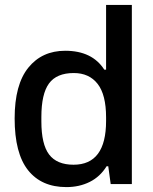

<svg xmlns="http://www.w3.org/2000/svg" viewBox="-20 -743 619 775"><path d="M248 12.2Q147.5 12.2 93.3 -55.9Q39.1 -124 39.1 -265.1Q39.1 -401.4 94.2 -469.7Q149.4 -538.1 243.2 -538.1Q352.1 -538.1 400.9 -461.9H408.2V-723.1H512.2V0H426.8L417 -71.8H410.2Q384.3 -29.8 342.3 -8.8Q300.3 12.2 248 12.2ZM276.9 -78.1Q408.2 -78.1 408.2 -254.9V-269Q408.2 -360.8 374 -404.5Q339.8 -448.2 277.8 -448.2Q208.5 -448.2 177.7 -406Q147 -363.8 147 -271V-252.9Q147 -160.6 178.2 -119.4Q209.5 -78.1 276.9 -78.1Z"/></svg>

Font: Archivo Medium
Style: Regular
Weight: 500
Designer: Hector Gatti
Foundry: Omnibus-Type
Version: Version 2.001